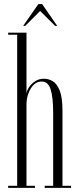

<svg xmlns="http://www.w3.org/2000/svg" viewBox="-20 -908 382 928"><path d="M19.5 0V-10H63V-740H19.5V-750H108V-455Q109.5 -470 120.5 -486.8Q131.5 -503.5 150 -515.5Q168.5 -527.5 192.5 -527.5Q214 -527.5 234.5 -515.8Q255 -504 268.5 -470.5Q282 -437 282 -371.5V-10H323.5V0H196V-10H237V-359.5Q237 -439.5 224.5 -476.8Q212 -514 181.5 -514Q150 -514 129.8 -481.8Q109.5 -449.5 108 -409V-10H149V0ZM92 -783 165.5 -888.5H183.5L256.5 -783H246.5L174 -855L102 -783Z"/></svg>

Font: Imbue 100pt ExtraLight
Style: Regular
Weight: 200
Designer: Tyler Finck
Foundry: Etcetera Type Company
Version: Version 1.102; ttfautohint (v1.8.3)